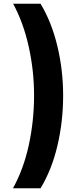

<svg xmlns="http://www.w3.org/2000/svg" viewBox="-20 -852 422 1037"><path d="M50 165Q108 60 136 -70.5Q164 -201 164 -337Q164 -469 135.5 -598.5Q107 -728 51 -832H199Q259 -732 290 -602.5Q321 -473 321 -335Q321 -197 290.5 -66.5Q260 64 199 165Z"/></svg>

Font: Noto Sans Oriya Cond Blk
Style: Regular
Weight: 900
Width: 3
Designer: Amélie Bonet and Sol Matas
Foundry: Google LLC
Version: Version 2.006; ttfautohint (v1.8.4.7-5d5b)